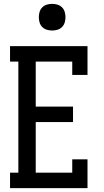

<svg xmlns="http://www.w3.org/2000/svg" viewBox="-20 -974 540 994"><path d="M32 0V-80H75V-655H32V-735H433V-586H354V-655H165V-422H358V-342H165V-80H354V-149H433V0ZM250 -816Q236 -816 222.5 -820Q209 -824 199 -834Q189 -844 185 -857.5Q181 -871 181 -885Q181 -899 185 -912.5Q189 -926 199 -936Q209 -946 222.5 -950Q236 -954 250 -954Q264 -954 277.5 -950Q291 -946 301 -936Q311 -926 315 -912.5Q319 -899 319 -885Q319 -871 315 -857.5Q311 -844 301 -834Q291 -824 277.5 -820Q264 -816 250 -816Z"/></svg>

Font: Iosevka Slab Medium
Style: Regular
Weight: 500
Monospace: yes
Designer: Belleve Invis
Foundry: Belleve Invis
Version: Version 11.1.1; ttfautohint (v1.8.3)